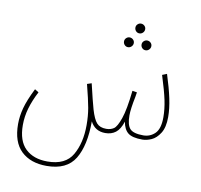

<svg xmlns="http://www.w3.org/2000/svg" viewBox="-89 -697 1070 1024"><g transform="rotate(10 446.0 -185.5)"><path d="M822 -137Q822 -81 802 -49.5Q782 -18 756 -6.5Q730 5 707 5Q652 5 629 -13.5Q606 -32 599 -73Q585 -30 562 -12.5Q539 5 506 5Q450 5 425 -44Q425 87 381 159.5Q337 232 228 232Q141 232 90.5 184Q40 136 40 38Q40 -4 52 -49Q64 -94 97 -160L118 -147Q92 -97 79 -52Q66 -7 66 39Q66 125 109.5 166.5Q153 208 228 208Q326 208 363.5 142.5Q401 77 401 -19Q401 -69 393.5 -111.5Q386 -154 365 -236L389 -244Q411 -150 423 -108Q438 -57 455.5 -37.5Q473 -18 507 -18Q531 -18 548 -29.5Q565 -41 582 -90Q599 -139 610 -242L635 -238L631 -213Q617 -145 617 -110Q617 -59 635.5 -38.5Q654 -18 708 -18Q745 -18 771 -43.5Q797 -69 797 -131Q797 -175 787 -223Q777 -271 751 -353L776 -363Q799 -291 810.5 -237Q822 -183 822 -137ZM620 -577Q620 -566 612 -558Q604 -550 593 -550Q582 -550 574.5 -558Q567 -566 567 -577Q567 -588 575 -595.5Q583 -603 593 -603Q604 -603 612 -595.5Q620 -588 620 -577ZM573 -494Q573 -483 565 -475Q557 -467 546 -467Q535 -467 527.5 -475Q520 -483 520 -494Q520 -505 528 -512.5Q536 -520 546 -520Q557 -520 565 -512.5Q573 -505 573 -494ZM668 -494Q668 -483 660 -475Q652 -467 641 -467Q630 -467 622.5 -475Q615 -483 615 -494Q615 -505 623 -512.5Q631 -520 641 -520Q652 -520 660 -512.5Q668 -505 668 -494Z"/></g></svg>

Font: Noto Sans Arabic CondThin
Style: Regular
Weight: 250
Width: 3
Designer: Nadine Chahine
Foundry: Monotype Imaging Inc.
Version: Version 1.001